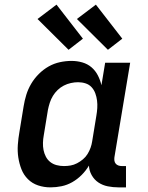

<svg xmlns="http://www.w3.org/2000/svg" viewBox="-20 -801 640 829"><path d="M198 8Q170 8 144.5 -0.5Q119 -9 100.5 -27.5Q82 -46 72.5 -70.5Q63 -95 59 -121.5Q55 -148 57 -176Q59 -204 64 -232L82 -342Q86 -367 93.5 -391.5Q101 -416 114.5 -439Q128 -462 147.5 -481.5Q167 -501 190 -514Q213 -527 238.5 -532.5Q264 -538 289 -538Q313 -538 335.5 -531.5Q358 -525 375 -510.5Q392 -496 402.5 -475.5Q413 -455 418 -433L434 -530H542L474 -122Q473 -114 474 -107Q475 -100 479.5 -94.5Q484 -89 491 -86.5Q498 -84 506 -84H524V8H491Q468 8 445.5 3.5Q423 -1 405 -13Q387 -25 376 -44.5Q365 -64 364 -86Q351 -64 332.5 -45.5Q314 -27 292 -14.5Q270 -2 246 3Q222 8 198 8ZM256 -84Q271 -84 285 -86.5Q299 -89 312.5 -96Q326 -103 338 -113Q350 -123 358 -136Q366 -149 371 -163Q376 -177 378 -191L396 -301Q399 -318 400 -334.5Q401 -351 399 -367Q397 -383 391.5 -398Q386 -413 375.5 -424.5Q365 -436 349.5 -441Q334 -446 317 -446Q302 -446 286 -442.5Q270 -439 255.5 -431.5Q241 -424 229 -412.5Q217 -401 208.5 -387Q200 -373 195 -357.5Q190 -342 187 -327L169 -217Q166 -201 165.5 -184.5Q165 -168 168 -153Q171 -138 178 -124.5Q185 -111 197 -101.5Q209 -92 224.5 -88Q240 -84 256 -84Q256 -84 256 -84Q256 -84 256 -84ZM446 -586 312 -719 394 -781 508 -634ZM276 -586 142 -719 224 -781 338 -634Z"/></svg>

Font: Iosevka Curly Slab SmBdEx
Style: Italic
Weight: 600
Width: 7
Italic angle: -9°
Monospace: yes
Designer: Belleve Invis
Foundry: Belleve Invis
Version: Version 11.1.0; ttfautohint (v1.8.3)